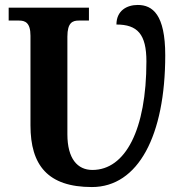

<svg xmlns="http://www.w3.org/2000/svg" viewBox="-20 -745 741 775"><path d="M351 10C538 10 647 -198 647 -522C647 -686 596 -725 536 -725C492 -725 450 -702 450 -646C535 -646 571 -607 571 -497C571 -221 486 -59 353 -59C293 -59 252 -104 252 -203V-597C252 -654 273 -662 298 -662H339V-714H15V-662H57C81 -662 103 -654 103 -601V-239C103 -78 173 10 351 10Z"/></svg>

Font: Noto Serif SemiCondensed
Style: Bold
Weight: 700
Width: 4
Designer: Monotype Design Team
Foundry: Monotype Imaging Inc.
Version: Version 2.015